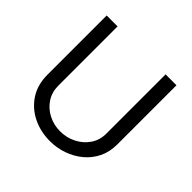

<svg xmlns="http://www.w3.org/2000/svg" viewBox="-181 -907 1097 1097"><g transform="rotate(45 367.0 -358.5)"><path d="M561.1 -727.3H649.1V-248.6Q649.1 -188.2 625.5 -140.4Q601.9 -92.7 561.3 -59.1Q520.6 -25.6 469.5 -7.8Q418.3 9.9 363.6 9.9Q286.9 9.9 223.7 -21.3Q160.5 -52.6 122.9 -110.4Q85.2 -168.3 85.2 -248.6V-727.3H173.3V-248.6Q173.3 -196 199.6 -156.1Q225.9 -116.1 269.5 -93.6Q313.2 -71 365.1 -71Q416.9 -71 461.6 -93.6Q506.4 -116.1 533.7 -156.1Q561.1 -196 561.1 -248.6Z"/></g></svg>

Font: Interface
Style: Regular
Weight: 400
Designer: Rasmus Andersson
Foundry: rsms
Version: Version 1.8